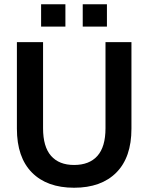

<svg xmlns="http://www.w3.org/2000/svg" viewBox="-20 -880 703 910"><path d="M331.1 9.8Q202.6 9.8 131.3 -62.3Q60.1 -134.3 60.1 -270V-680.2H184.1V-272Q184.1 -184.6 221.9 -141.4Q259.8 -98.1 331.1 -98.1Q403.3 -98.1 441.7 -141.1Q480 -184.1 480 -272V-680.2H603V-270Q603 -134.3 531.5 -62.3Q460 9.8 331.1 9.8ZM174.8 -753.9V-859.9H290V-753.9ZM372.1 -753.9V-859.9H486.8V-753.9Z"/></svg>

Font: TASA Orbiter Text SemiBold
Style: Regular
Weight: 600
Designer: Weizhong Zhang
Version: Version 1.000;Glyphs 3.1.2 (3151)